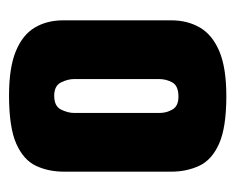

<svg xmlns="http://www.w3.org/2000/svg" viewBox="-68 -448 521 425"><g transform="rotate(-90 192.5 -235.5)"><path d="M192 5Q123 5 87 -11Q51 -27 38 -55Q25 -83 25 -117V-354Q25 -389 38 -416.5Q51 -444 87 -460Q123 -476 194 -476Q255 -476 291.5 -461Q328 -446 344 -419Q360 -392 360 -356V-117Q360 -81 344 -53.5Q328 -26 291.5 -10.5Q255 5 192 5ZM191 -101Q215 -101 222.5 -114.5Q230 -128 230 -144V-332Q230 -346 222.5 -361Q215 -376 193 -376Q170 -376 162.5 -361Q155 -346 155 -332V-142Q155 -128 162.5 -114.5Q170 -101 191 -101Z"/></g></svg>

Font: Smooch Sans ExtraBold
Style: Regular
Weight: 800
Designer: Robert E. Leuschke
Foundry: Robert E. Leuschke
Version: Version 1.010